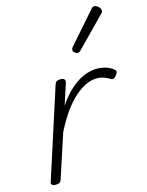

<svg xmlns="http://www.w3.org/2000/svg" viewBox="-126 -917 774 1010"><g transform="rotate(-15 260.5 -412.5)"><path d="M50 15Q38 15 30.5 9.5Q23 4 28 -7L185 -494Q189 -506 196 -510.5Q203 -515 216 -515Q232 -515 237.5 -508.5Q243 -502 240 -490L202 -374Q230 -416 258.5 -444Q287 -472 314.5 -488.5Q342 -505 367.5 -512Q393 -519 416 -519Q445 -519 469.5 -510Q494 -501 506 -489Q513 -484 512.5 -476.5Q512 -469 503 -458Q495 -448 487.5 -445.5Q480 -443 473 -448Q460 -456 442.5 -463Q425 -470 403 -470Q374 -470 344 -456.5Q314 -443 282.5 -415.5Q251 -388 220 -345Q189 -302 159 -242L81 -4Q78 6 71 10.5Q64 15 50 15ZM340 -625Q334 -625 325.5 -632Q317 -639 317 -646Q317 -651 318.5 -654.5Q320 -658 324 -663L468 -827Q474 -835 478.5 -837.5Q483 -840 488 -840Q495 -840 503 -835Q511 -830 516 -822.5Q521 -815 521 -808Q521 -803 519.5 -799.5Q518 -796 513 -792L358 -634Q349 -625 340 -625Z"/></g></svg>

Font: Playwrite CO ExtraLight
Style: Regular
Weight: 250
Version: Version 1.002